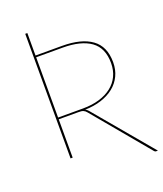

<svg xmlns="http://www.w3.org/2000/svg" viewBox="-150 -805 868 1024"><g transform="rotate(-20 284.0 -293.0)"><path d="M128 -217.5V0H116V-707H128V-579.5H278Q387.5 -579.5 446.2 -537Q505 -494.5 505 -404.5Q505 -362 488.5 -327.8Q472 -293.5 442 -269.5Q412 -245.5 370.2 -232Q328.5 -218.5 278 -217.5Q283 -215.5 287 -212.2Q291 -209 295 -204.5L568 120.5H560Q556 120.5 553.5 119.8Q551 119 547 114.5L285 -199.5Q281 -204.5 276.8 -208Q272.5 -211.5 267.2 -213.8Q262 -216 254.8 -216.8Q247.5 -217.5 237 -217.5ZM128 -227.5H269Q320.5 -227.5 361.8 -239.8Q403 -252 432.2 -274.8Q461.5 -297.5 477.2 -330.2Q493 -363 493 -404.5Q493 -490 437.5 -529.8Q382 -569.5 278 -569.5H128Z"/></g></svg>

Font: Lato Hairline
Style: Regular
Weight: 100
Designer: Lukasz Dziedzic
Foundry: tyPoland Lukasz Dziedzic
Version: Version 2.007; 2014-02-27